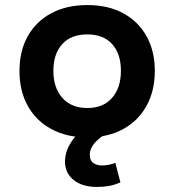

<svg xmlns="http://www.w3.org/2000/svg" viewBox="-20 -533 689 759"><path d="M325 10Q243 10 182.5 -23Q122 -56 89.5 -115Q57 -174 57 -252Q57 -331 89.5 -389.5Q122 -448 182.5 -480.5Q243 -513 325 -513Q408 -513 467.5 -480.5Q527 -448 559.5 -389.5Q592 -331 592 -253Q592 -174 559.5 -115Q527 -56 467.5 -23Q408 10 325 10ZM325 -106Q388 -106 423 -146Q458 -186 458 -253Q458 -320 423.5 -358.5Q389 -397 325 -397Q261 -397 226 -358.5Q191 -320 191 -253Q191 -186 226.5 -146Q262 -106 325 -106ZM364 206Q305 206 271 178.5Q237 151 237 106Q237 62 267 20.5Q297 -21 344 -44L393 0Q378 9 364.5 21.5Q351 34 343 48.5Q335 63 335 79Q335 102 349 111.5Q363 121 382 121Q397 121 409.5 118.5Q422 116 436 111L456 188Q433 198 411.5 202Q390 206 364 206Z"/></svg>

Font: Nunito Sans 6pt
Style: Bold
Weight: 700
Version: Version 3.101;gftools[0.9.27]